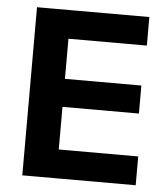

<svg xmlns="http://www.w3.org/2000/svg" viewBox="-48 -683 635 727"><g transform="rotate(5 269.0 -319.5)"><path d="M63.5 0V-639H192.5V0ZM102 0V-109.5H494.5V0ZM138.5 -271.5V-378H483V-271.5ZM101.5 -530.5V-639H490.5V-530.5Z"/></g></svg>

Font: Anek Tamil SemiBold
Style: Regular
Weight: 600
Version: Version 1.003